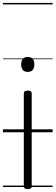

<svg xmlns="http://www.w3.org/2000/svg" viewBox="-20 -905 380 1314"><path d="M170 389Q143 389 143 370V-266Q143 -275 149.5 -280Q156 -285 170 -285Q197 -285 197 -266V370Q197 380 190.5 384.5Q184 389 170 389ZM170 -413Q148 -413 136.5 -426Q125 -439 125 -464Q125 -490 136.5 -502.5Q148 -515 170 -515Q192 -515 203.5 -502.5Q215 -490 215 -464Q215 -439 203.5 -426Q192 -413 170 -413ZM0 365H340V375H0ZM0 -20H340V0H0ZM0 -505H340V-500H0ZM0 -885H340V-875H0Z"/></svg>

Font: Playwrite IT Moderna Guides
Style: Regular
Weight: 400
Designer: Veronika Burian, José Scaglione
Foundry: TypeTogether
Version: Version 1.003